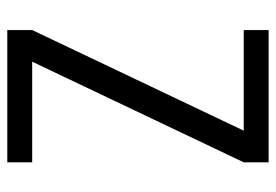

<svg xmlns="http://www.w3.org/2000/svg" viewBox="-138 -638 775 540"><g transform="rotate(-90 250.0 -367.5)"><path d="M64 0V-70L347 -665H64V-735H436V-665L153 -70H436V0Z"/></g></svg>

Font: Zed Mono
Style: Regular
Weight: 400
Monospace: yes
Designer: Belleve Invis
Foundry: Belleve Invis
Version: Version 1.0.0; ttfautohint (v1.8.4)